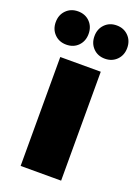

<svg xmlns="http://www.w3.org/2000/svg" viewBox="-162 -837 651 901"><g transform="rotate(20 163.5 -387.0)"><path d="M66.9 -773.9Q103 -773.9 126 -750.5Q148.9 -727.1 148.9 -690.9Q148.9 -654.8 126 -631.3Q103 -607.9 66.9 -607.9Q31.2 -607.9 8.1 -631.3Q-15.1 -654.8 -15.1 -690.9Q-15.1 -727.1 8.1 -750.5Q31.2 -773.9 66.9 -773.9ZM201.2 -750.5Q224.1 -773.9 259.8 -773.9Q295.4 -773.9 318.6 -750.5Q341.8 -727.1 341.8 -690.9Q341.8 -654.8 318.6 -631.3Q295.4 -607.9 259.8 -607.9Q224.1 -607.9 201.2 -631.3Q178.2 -654.8 178.2 -690.9Q178.2 -727.1 201.2 -750.5ZM61 -543.9H263.2V0H61Z"/></g></svg>

Font: Montserrat arm ExtraBold
Style: Regular
Weight: 800
Designer: Julieta Ulanovsky
Foundry: Julieta Ulanovsky
Version: Version 6.000;PS 006.000;hotconv 1.0.88;makeotf.lib2.5.64775